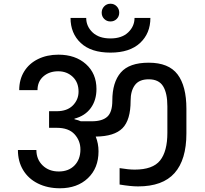

<svg xmlns="http://www.w3.org/2000/svg" viewBox="-20 -1021 1101 1029"><path d="M572 -906Q552 -906 538.5 -919.5Q525 -933 525 -953Q525 -973 538.5 -987Q552 -1001 572 -1001Q592 -1001 605.5 -987Q619 -973 619 -953Q619 -933 605.5 -919.5Q592 -906 572 -906ZM572 -739Q468 -739 413 -790.5Q358 -842 358 -925H442Q442 -880 476 -847.5Q510 -815 572 -815Q633 -815 667 -847.5Q701 -880 701 -925H786Q786 -842 730.5 -790.5Q675 -739 572 -739ZM777 -685Q884 -685 931.5 -622.5Q979 -560 979 -438V-306Q979 -165 915.5 -93.5Q852 -22 720 -22Q681 -22 621 -32V-120Q669 -112 702 -112Q799 -112 838 -161Q877 -210 877 -309V-451Q877 -522 854 -559Q831 -596 777 -596Q726 -596 703 -565Q680 -534 680 -481Q680 -378 636.5 -334Q593 -290 493 -289Q508 -252 508 -210Q508 -120 451 -66Q394 -12 301 -12Q235 -12 183.5 -37.5Q132 -63 104 -109.5Q76 -156 76 -217H175Q175 -167 208.5 -134.5Q242 -102 295 -102Q348 -102 379.5 -134.5Q411 -167 411 -220Q411 -267 379.5 -301.5Q348 -336 284 -336H243V-425H284Q340 -425 370.5 -456Q401 -487 401 -530Q401 -580 369.5 -609.5Q338 -639 292 -639Q244 -639 212.5 -611.5Q181 -584 181 -538H83Q83 -595 109.5 -638Q136 -681 184 -704.5Q232 -728 293 -728Q384 -728 440.5 -677.5Q497 -627 497 -544Q497 -484 466.5 -442Q436 -400 379 -385V-382Q403 -376 413 -371H472Q528 -371 555 -395.5Q582 -420 582 -482Q582 -580 627.5 -632.5Q673 -685 777 -685Z"/></svg>

Font: MSTAGE Medium
Style: Regular
Weight: 500
Designer: Ninad Kale (Devanagari), Jonny Pinhorn (Latin)
Foundry: Indian Type Foundry
Version: 4.004